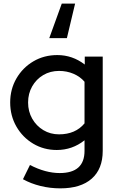

<svg xmlns="http://www.w3.org/2000/svg" viewBox="-20 -820 642 1054"><path d="M310.8 214Q255.3 214 202.4 201Q149.5 187.9 106 163.8L144.5 85.7Q229.9 130 307.8 130Q444 130 444 8.3V-49.9Q377.1 3.4 291.5 3.4Q220.7 3.4 162.5 -31.1Q104.3 -65.7 70.1 -125.1Q35.9 -184.5 35.9 -257.4Q35.9 -330.3 70.3 -389.6Q104.7 -448.8 163.2 -483.2Q221.7 -517.7 294.7 -517.7Q377.8 -517.7 445.3 -465.7V-509.2H543.9V8.2Q543.9 107.5 483.6 160.7Q423.4 214 310.8 214ZM304 -82.5Q394.2 -82.5 444 -142.7V-371.3Q420.2 -399.2 383.5 -415Q346.8 -430.7 304.2 -430.7Q256 -430.7 217.5 -408Q179 -385.2 156.6 -345.8Q134.2 -306.3 134.2 -257.4Q134.2 -208.2 156.8 -168.5Q179.4 -128.8 218 -105.6Q256.5 -82.5 304 -82.5ZM392.3 -800.3 347.2 -610.7H250.5L319.1 -800.3Z"/></svg>

Font: Red Hat Display VF
Style: Regular
Weight: 300
Designer: Pentagram, MCKL
Foundry: Pentagram, MCKL
Version: Version 1.023